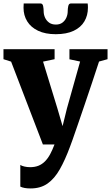

<svg xmlns="http://www.w3.org/2000/svg" viewBox="-23 -832 640 1106"><path d="M153 253.5Q134 253.5 119 250.8Q104 248 94 243V118Q101.5 123.5 117.2 127.2Q133 131 150.5 131Q177.5 131 198.2 122.8Q219 114.5 235.8 97.8Q252.5 81 265.8 56.5Q279 32 291 0H224L41 -477L-3 -491V-548.5H291.5V-491L225 -477L307.5 -208L337.5 -105.5L362.5 -207L438.5 -477.5L377 -490.5V-548.5H596.5V-491L547.5 -477.5Q529 -421 507.5 -356.2Q486 -291.5 464.5 -228.8Q443 -166 425 -113.5Q407 -61 395 -27Q383 7 380.5 12.5Q352 89.5 321.5 143.2Q291 197 251 225.2Q211 253.5 153 253.5ZM210.5 -812Q222.5 -812 225.5 -796.8Q228.5 -781.5 228.5 -766.5Q228.5 -748.5 236.2 -731Q244 -713.5 259.5 -702Q275 -690.5 299 -690.5Q322 -690.5 337 -702Q352 -713.5 359.5 -731Q367 -748.5 367 -766.5Q367 -781.5 370.2 -796.8Q373.5 -812 385 -812H482Q483 -807.5 483.2 -799.8Q483.5 -792 483.5 -787.5Q483.5 -743.5 463.2 -709Q443 -674.5 401.8 -654.8Q360.5 -635 298 -635Q238 -635 196.5 -654.8Q155 -674.5 133.8 -709Q112.5 -743.5 112.5 -787.5Q112.5 -793.5 113 -799.8Q113.5 -806 113.5 -812Z"/></svg>

Font: Merriweather 36pt Black
Style: Regular
Weight: 900
Version: Version 2.100